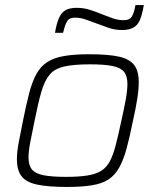

<svg xmlns="http://www.w3.org/2000/svg" viewBox="-20 -733 619 761"><path d="M245 8Q170 8 126.5 -1.5Q83 -11 65 -35Q47 -59 47 -102Q47 -130 54 -167.5Q61 -205 71 -254Q84 -319 96 -365Q108 -411 125 -441Q142 -471 168 -487.5Q194 -504 234 -511Q274 -518 334 -518Q409 -518 451.5 -508.5Q494 -499 512 -475Q530 -451 530 -407Q530 -379 524 -341Q518 -303 507 -254Q494 -189 481.5 -143.5Q469 -98 452 -68Q435 -38 409.5 -21.5Q384 -5 344 1.5Q304 8 245 8ZM242 -32Q293 -32 327 -37.5Q361 -43 382 -56.5Q403 -70 416 -95Q429 -120 439 -159Q449 -198 461 -254Q472 -303 478.5 -339Q485 -375 485 -400Q485 -432 471.5 -448.5Q458 -465 425.5 -471.5Q393 -478 337 -478Q273 -478 235 -469.5Q197 -461 177 -437.5Q157 -414 144 -369.5Q131 -325 117 -254Q107 -205 100 -169.5Q93 -134 93 -109Q93 -78 106.5 -61.5Q120 -45 152.5 -38.5Q185 -32 242 -32ZM198 -603Q204 -639 213.5 -661Q223 -683 239.5 -692.5Q256 -702 284 -702Q311 -702 336.5 -694Q362 -686 388 -675Q408 -667 428 -660Q448 -653 471 -653Q493 -653 502 -666.5Q511 -680 517 -713H550Q544 -677 535 -655Q526 -633 508.5 -623.5Q491 -614 464 -614Q436 -614 411 -622.5Q386 -631 360 -641Q340 -648 320 -655.5Q300 -663 277 -663Q255 -663 246.5 -649.5Q238 -636 230 -603Z"/></svg>

Font: Saira Thin ExtraLight
Style: Italic
Weight: 250
Italic angle: -12°
Version: Version 1.101